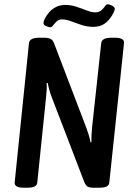

<svg xmlns="http://www.w3.org/2000/svg" viewBox="-20 -879 630 901"><path d="M91 2Q46 2 49 -24L116 -677Q119 -702 165 -702H186Q207 -702 217.5 -696.5Q228 -691 234 -675L386 -277Q391 -264 396.5 -245.5Q402 -227 405 -211L409 -212Q408 -240 412 -280L455 -677Q458 -702 503 -702H517Q565 -702 562 -677L493 -23Q492 -10 480.5 -4Q469 2 443 2H420Q400 2 391 -3.5Q382 -9 375 -26L222 -425Q217 -437 212 -455Q207 -473 204 -490L199 -489Q200 -474 199 -456Q198 -438 196 -421L155 -23Q154 -10 142.5 -4Q131 2 105 2ZM216 -751Q209 -751 196.5 -756.5Q184 -762 184 -770Q184 -779 190 -791Q209 -826 233.5 -841Q258 -856 284 -856Q312 -856 338 -847.5Q364 -839 387 -830Q410 -821 427 -821Q445 -821 455.5 -830.5Q466 -840 472.5 -849.5Q479 -859 485 -859Q494 -859 506.5 -852Q519 -845 519 -837Q519 -835 516 -827Q513 -819 506 -807Q490 -781 469.5 -767Q449 -753 418 -753Q389 -753 362 -762Q335 -771 312.5 -779.5Q290 -788 273 -788Q256 -788 246.5 -779Q237 -770 230 -760.5Q223 -751 216 -751Z"/></svg>

Font: Asap Condensed Condensed Medium
Style: Italic
Weight: 500
Width: 3
Italic angle: -6°
Designer: Pablo Cosgaya
Foundry: Omnibus-Type
Version: Version 3.001; ttfautohint (v1.8.4.7-5d5b)